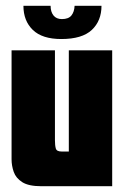

<svg xmlns="http://www.w3.org/2000/svg" viewBox="-20 -644 433 664"><path d="M123 0Q79 0 57 -14Q35 -28 27.5 -49.5Q20 -71 20 -93V-470H170V-159Q170 -141 173 -130.5Q176 -120 193 -120H218V-470H368V0ZM192 -509Q126 -509 93.5 -540.5Q61 -572 61 -624H155Q155 -603 165 -590.5Q175 -578 194 -578Q217 -578 227 -590.5Q237 -603 238 -624H331Q331 -572 297.5 -540.5Q264 -509 192 -509Z"/></svg>

Font: Smooch Sans Black
Style: Regular
Weight: 900
Designer: Robert E. Leuschke
Foundry: Robert E. Leuschke
Version: Version 1.010; ttfautohint (v1.8.3)